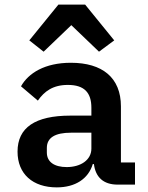

<svg xmlns="http://www.w3.org/2000/svg" viewBox="-20 -800 640 832"><path d="M565 0V-96H504V-339C504 -464 423 -528 287 -528C174 -528 103 -483 71 -426L144 -364C172 -404 209 -432 274 -432C346 -432 376 -398 376 -333V-299H285C132 -299 56 -247 56 -143C56 -46 122 12 226 12C306 12 363 -25 382 -89H387C394 -33 427 0 490 0ZM269 -76C216 -76 183 -98 183 -139V-159C183 -203 218 -225 288 -225H376V-156C376 -107 330 -76 269 -76ZM233 -780 107 -625 169 -576 289 -691 409 -576 475 -625 349 -780Z"/></svg>

Font: IBM Mono SemiBold
Style: Regular
Weight: 600
Monospace: yes
Designer: Mike Abbink, Paul van der Laan, Pieter van Rosmalen
Foundry: Bold Monday
Version: Version 2.3